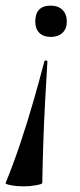

<svg xmlns="http://www.w3.org/2000/svg" viewBox="-45 -382 283 681"><path d="M112 -163Q113 -168 118.5 -167.5Q124 -167 123 -162Q119 -96 115 -22Q111 52 108.5 126.5Q106 201 105 267Q105 271 83 275Q61 279 39 279Q15 279 -6 275Q-27 271 -25 267Q2 201 27 126.5Q52 52 73.5 -23Q95 -98 112 -163ZM135 -362Q161 -362 176.5 -347Q192 -332 192 -305Q192 -280 176.5 -265.5Q161 -251 135 -251Q109 -251 94.5 -265.5Q80 -280 80 -305Q80 -362 135 -362Z"/></svg>

Font: Cormorant Garamond Light
Style: Bold Italic
Weight: 700
Italic angle: -10°
Version: Version 4.001